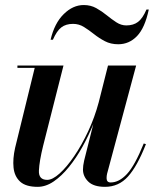

<svg xmlns="http://www.w3.org/2000/svg" viewBox="-20 -714 614 744"><path d="M263 -621.5Q235.5 -621.5 217.8 -608Q200 -594.5 185 -560H176Q191 -624 226.8 -659.2Q262.5 -694.5 304.5 -694.5Q331.5 -694.5 353 -682.5Q374.5 -670.5 393.5 -655Q412.5 -639.5 431 -627.5Q449.5 -615.5 469.5 -615.5Q497 -615.5 515 -629.2Q533 -643 547.5 -677H556.5Q541.5 -606 511 -574.2Q480.5 -542.5 438 -542.5Q409 -542.5 386.2 -554.5Q363.5 -566.5 344 -582Q324.5 -597.5 305.2 -609.5Q286 -621.5 263 -621.5ZM226 -460 147 -148.5Q132.5 -89.5 130.8 -53.2Q129 -17 163 -17Q183.5 -17 211 -41.8Q238.5 -66.5 267.5 -109Q296.5 -151.5 321.8 -205.5Q347 -259.5 362.5 -317.5L398.5 -460H507.5L395 -41Q393 -33 393 -23.5Q393 -7 409 -7Q441.5 -7 472 -39.8Q502.5 -72.5 537 -158L545.5 -155.5Q512 -70 476 -30Q440 10 387 10Q343 10 322.2 -10.2Q301.5 -30.5 301.5 -57Q301.5 -71.5 306 -91.5L341.5 -233Q323.5 -188.5 299.5 -145.2Q275.5 -102 247.2 -67Q219 -32 188.2 -11Q157.5 10 126 10Q80 10 58 -10.2Q36 -30.5 32.5 -64.5Q29 -98.5 38.5 -141L114.5 -451H47.5V-460Z"/></svg>

Font: Bodoni* 24pt Medium
Style: Italic
Weight: 500
Italic angle: -13°
Version: Version 2.3